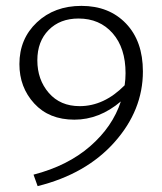

<svg xmlns="http://www.w3.org/2000/svg" viewBox="-20 -490 550 653"><path d="M257 -470Q351 -470 408.5 -410Q466 -350 466 -247Q466 -115 369.5 -6.5Q273 102 108 143L94 104Q210 74 286.5 7.5Q363 -59 391 -145Q318 -83 233 -83Q147 -83 96.5 -138Q46 -193 46 -272Q46 -358 105.5 -414Q165 -470 257 -470ZM251 -129Q334 -129 404 -200Q407 -221 407 -241Q407 -327 363 -377Q319 -427 247 -427Q184 -427 145.5 -388Q107 -349 107 -285Q107 -219 146 -174Q185 -129 251 -129Z"/></svg>

Font: EauTestSC Semilight
Style: Regular
Weight: 300
Designer: Christian Thalmann (Catharsis Fonts)
Version: Version 0.001;PS 000.001;hotconv 1.0.88;makeotf.lib2.5.64775